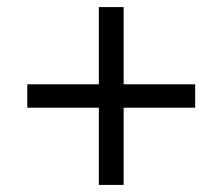

<svg xmlns="http://www.w3.org/2000/svg" viewBox="-20 -598 578 542"><path d="M259 -76V-294H57V-360H259V-578H329V-360H531V-294H329V-76Z"/></svg>

Font: Source Serif 4 Caption
Style: Italic
Weight: 400
Italic angle: -12°
Designer: Frank Grießhammer
Foundry: Adobe Systems Incorporated
Version: Version 4.004;hotconv 1.0.117;makeotfexe 2.5.65602